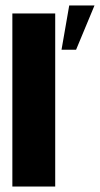

<svg xmlns="http://www.w3.org/2000/svg" viewBox="-20 -679 364 699"><path d="M25 0V-630H181V0ZM204 -498 232 -659H324L257 -498Z"/></svg>

Font: Alumni Sans Thin Black
Style: Regular
Weight: 900
Version: Version 1.018